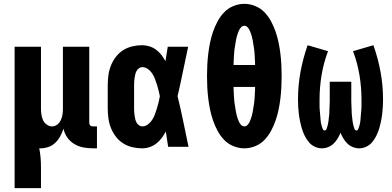

<svg xmlns="http://www.w3.org/2000/svg" viewBox="-20 -763 2040 998"><path d="M56 215V-520H193V-200Q193 -185 195 -169.5Q197 -154 203 -140Q209 -126 222 -116Q235 -106 250 -106Q265 -106 277 -115Q289 -124 295.5 -137.5Q302 -151 304.5 -165.5Q307 -180 307 -195V-520H444V-126Q444 -122 445 -118Q446 -114 449 -111Q452 -108 456 -107Q460 -106 464 -106H484V8H464Q439 8 414 3.5Q389 -1 367 -14Q345 -27 330 -48Q315 -69 310 -94Q303 -73 293 -54.5Q283 -36 267.5 -21Q252 -6 231.5 1Q211 8 190 8H184Q189 32 191 57Q193 82 193 107V215Z M719 8Q693 8 667.5 2Q642 -4 620 -18Q598 -32 582 -53Q566 -74 556.5 -98Q547 -122 543.5 -148Q540 -174 540 -200V-320Q540 -346 543.5 -372Q547 -398 556.5 -422Q566 -446 582 -467Q598 -488 620 -502Q642 -516 667.5 -522Q693 -528 719 -528Q738 -528 757 -522Q776 -516 791.5 -504.5Q807 -493 819 -477.5Q831 -462 840 -445Q843 -464 846 -482.5Q849 -501 852 -520H958Q944 -456 931 -391.5Q918 -327 903 -263Q919 -198 932.5 -132Q946 -66 960 0H854Q851 -20 848 -39.5Q845 -59 842 -79Q832 -61 820 -45Q808 -29 792.5 -17Q777 -5 758 1.5Q739 8 719 8ZM719 -106Q735 -106 748.5 -116Q762 -126 771 -140Q780 -154 785.5 -169.5Q791 -185 796 -200.5Q801 -216 804.5 -231.5Q808 -247 811 -263Q808 -279 804 -294Q800 -309 795.5 -324Q791 -339 785 -354Q779 -369 770.5 -382Q762 -395 748.5 -404.5Q735 -414 719 -414Q710 -414 702 -408Q694 -402 689.5 -393.5Q685 -385 683 -376Q681 -367 679.5 -357.5Q678 -348 677.5 -338.5Q677 -329 677 -320V-200Q677 -191 677.5 -181.5Q678 -172 679.5 -162.5Q681 -153 683 -144Q685 -135 689.5 -126.5Q694 -118 702 -112Q710 -106 719 -106Z M1250 8Q1221 8 1193 -3.5Q1165 -15 1145 -36Q1125 -57 1111 -83Q1097 -109 1087.5 -136.5Q1078 -164 1072 -193Q1066 -222 1062.5 -251Q1059 -280 1057.5 -309Q1056 -338 1056 -368Q1056 -397 1057.5 -426Q1059 -455 1062.5 -484Q1066 -513 1072 -542Q1078 -571 1087.5 -598.5Q1097 -626 1111 -652Q1125 -678 1145 -699Q1165 -720 1193 -731.5Q1221 -743 1250 -743Q1279 -743 1307 -731.5Q1335 -720 1355 -699Q1375 -678 1389 -652Q1403 -626 1412.5 -598.5Q1422 -571 1428 -542Q1434 -513 1437.5 -484Q1441 -455 1442.5 -426Q1444 -397 1444 -368Q1444 -338 1442.5 -309Q1441 -280 1437.5 -251Q1434 -222 1428 -193Q1422 -164 1412.5 -136.5Q1403 -109 1389 -83Q1375 -57 1355 -36Q1335 -15 1307 -3.5Q1279 8 1250 8ZM1194 -425H1306Q1306 -434 1305.5 -443Q1305 -452 1304.5 -461.5Q1304 -471 1303.5 -480Q1303 -489 1302 -498.5Q1301 -508 1299.5 -517Q1298 -526 1296.5 -535Q1295 -544 1293.5 -553.5Q1292 -563 1289.5 -572Q1287 -581 1284 -589.5Q1281 -598 1277 -606.5Q1273 -615 1266 -622Q1259 -629 1250 -629Q1241 -629 1234 -622Q1227 -615 1223 -606.5Q1219 -598 1216 -589.5Q1213 -581 1210.5 -572Q1208 -563 1206.5 -553.5Q1205 -544 1203.5 -535Q1202 -526 1200.5 -517Q1199 -508 1198 -498.5Q1197 -489 1196.5 -480Q1196 -471 1195.5 -461.5Q1195 -452 1194.5 -443Q1194 -434 1194 -425ZM1250 -106Q1259 -106 1266 -113Q1273 -120 1277 -128.5Q1281 -137 1284 -145.5Q1287 -154 1289.5 -163Q1292 -172 1293.5 -181.5Q1295 -191 1296.5 -200Q1298 -209 1299.5 -218Q1301 -227 1302 -236.5Q1303 -246 1303.5 -255Q1304 -264 1304.5 -273.5Q1305 -283 1305.5 -292Q1306 -301 1306 -311H1194Q1194 -301 1194.5 -292Q1195 -283 1195.5 -273.5Q1196 -264 1196.5 -255Q1197 -246 1198 -236.5Q1199 -227 1200.5 -218Q1202 -209 1203.5 -200Q1205 -191 1206.5 -181.5Q1208 -172 1210.5 -163Q1213 -154 1216 -145.5Q1219 -137 1223 -128.5Q1227 -120 1234 -113Q1241 -106 1250 -106Z M1653 8Q1634 8 1616 -0.5Q1598 -9 1585.5 -24Q1573 -39 1564 -57Q1555 -75 1549.5 -93.5Q1544 -112 1540 -131Q1536 -150 1533.5 -169.5Q1531 -189 1530 -208.5Q1529 -228 1529 -247Q1529 -319 1542 -389.5Q1555 -460 1579 -528L1685 -497Q1662 -436 1651.5 -372.5Q1641 -309 1641 -245Q1641 -239 1641 -233Q1641 -227 1641 -221Q1641 -215 1641 -209Q1641 -203 1641.5 -197Q1642 -191 1642.5 -185Q1643 -179 1643.5 -173.5Q1644 -168 1644.5 -162Q1645 -156 1645.5 -150Q1646 -144 1646.5 -138Q1647 -132 1648 -126Q1649 -120 1650.5 -114.5Q1652 -109 1654 -103Q1656 -97 1658.5 -91Q1661 -85 1667 -85Q1674 -85 1677 -92Q1680 -99 1681.5 -105Q1683 -111 1684.5 -117.5Q1686 -124 1687 -130.5Q1688 -137 1688.5 -143.5Q1689 -150 1690 -156.5Q1691 -163 1691.5 -169.5Q1692 -176 1692 -182.5Q1692 -189 1692.5 -195.5Q1693 -202 1693 -208.5Q1693 -215 1693.5 -221.5Q1694 -228 1694 -234.5Q1694 -241 1694 -247.5Q1694 -254 1694 -260V-338H1806V-260Q1806 -254 1806 -247.5Q1806 -241 1806 -234.5Q1806 -228 1806.5 -221.5Q1807 -215 1807 -208.5Q1807 -202 1807.5 -195.5Q1808 -189 1808 -182.5Q1808 -176 1808.5 -169.5Q1809 -163 1810 -156.5Q1811 -150 1811.5 -143.5Q1812 -137 1813 -130.5Q1814 -124 1815.5 -117.5Q1817 -111 1818.5 -105Q1820 -99 1823 -92Q1826 -85 1833 -85Q1839 -85 1841.5 -91Q1844 -97 1846 -103Q1848 -109 1849.5 -114.5Q1851 -120 1852 -126Q1853 -132 1853.5 -138Q1854 -144 1854.5 -150Q1855 -156 1855.5 -162Q1856 -168 1856.5 -173.5Q1857 -179 1857.5 -185Q1858 -191 1858.5 -197Q1859 -203 1859 -209Q1859 -215 1859 -221Q1859 -227 1859 -233Q1859 -239 1859 -245Q1859 -309 1848.5 -372.5Q1838 -436 1815 -497L1921 -528Q1945 -460 1958 -389.5Q1971 -319 1971 -247Q1971 -228 1970 -208.5Q1969 -189 1966.5 -169.5Q1964 -150 1960 -131Q1956 -112 1950.5 -93.5Q1945 -75 1936 -57Q1927 -39 1914.5 -24Q1902 -9 1884 -0.5Q1866 8 1847 8Q1830 8 1814 1.5Q1798 -5 1786 -16.5Q1774 -28 1765 -43Q1756 -58 1750 -73Q1744 -58 1735 -43Q1726 -28 1714 -16.5Q1702 -5 1686 1.5Q1670 8 1653 8Z"/></svg>

Font: Iosevka Heavy
Style: Regular
Weight: 900
Monospace: yes
Designer: Belleve Invis
Foundry: Belleve Invis
Version: Version 32.5.0; ttfautohint (v1.8.4)